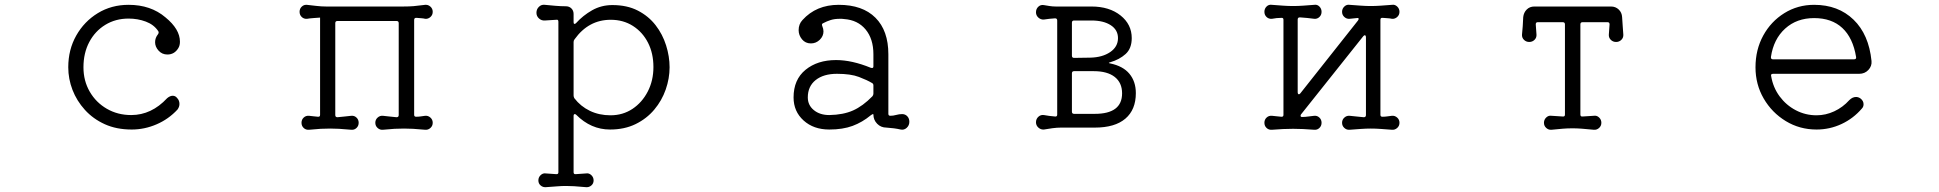

<svg xmlns="http://www.w3.org/2000/svg" viewBox="-20 -526 8040 796"><path d="M526 11Q463 11 414.5 -11Q366 -33 332 -70.5Q298 -108 280.5 -153.5Q263 -199 263 -247Q263 -320 296 -378.5Q329 -437 385.5 -471.5Q442 -506 513 -506Q605 -506 666 -454Q726 -405 726 -353Q726 -337 719 -326Q703 -300 674 -300Q652 -300 637.5 -316Q623 -332 623 -351Q623 -369 635 -384Q640 -391 636 -397Q618 -424 584.5 -436.5Q551 -449 513 -449Q459 -449 416.5 -423Q374 -397 350 -351.5Q326 -306 326 -247Q326 -191 352 -146Q378 -101 423 -75Q468 -49 524 -49Q608 -49 673 -119Q685 -129 696 -129Q707 -129 714 -120Q724 -110 724 -95Q724 -83 716 -72Q679 -32 629 -10.5Q579 11 526 11Z M1261 12Q1248 13 1239 4.5Q1230 -4 1230 -17Q1230 -30 1239 -38.5Q1248 -47 1261 -46Q1269 -45 1278.5 -44Q1288 -43 1298 -42H1300Q1307 -42 1307 -50V-453H1306Q1293 -452 1278.5 -451Q1264 -450 1253 -448Q1240 -447 1231 -455.5Q1222 -464 1222 -477Q1222 -490 1231 -498.5Q1240 -507 1252 -506Q1270 -504 1291.5 -501.5Q1313 -499 1332 -499H1652Q1676 -499 1694.5 -500.5Q1713 -502 1743 -506Q1755 -507 1764.5 -498.5Q1774 -490 1774 -477Q1774 -464 1764.5 -455.5Q1755 -447 1743 -448Q1735 -450 1725.5 -450.5Q1716 -451 1707 -452H1705Q1697 -452 1697 -443V-50Q1697 -42 1705 -42Q1716 -42 1725 -43.5Q1734 -45 1743 -46Q1755 -47 1764.5 -38.5Q1774 -30 1774 -17Q1774 -4 1764.5 4.5Q1755 13 1743 12Q1711 9 1692 8Q1673 7 1655 7Q1634 7 1615.5 8Q1597 9 1567 12Q1555 13 1545.5 4.5Q1536 -4 1536 -17Q1536 -30 1545.5 -38.5Q1555 -47 1567 -46Q1580 -44 1594.5 -43Q1609 -42 1624 -40Q1633 -40 1633 -49V-430Q1633 -439 1624 -439H1379Q1370 -439 1370 -430V-49Q1370 -40 1379 -40Q1394 -42 1409 -43Q1424 -44 1437 -46Q1449 -47 1458 -38.5Q1467 -30 1467 -17Q1467 -4 1458 4.5Q1449 13 1437 12Q1405 9 1385.5 8Q1366 7 1349 7Q1328 7 1309.5 8Q1291 9 1261 12Z M2243 250Q2231 251 2221.5 243Q2212 235 2212 222Q2212 209 2221.5 200Q2231 191 2243 193L2286 196H2288Q2295 196 2295 188V-436Q2295 -446 2286 -444L2239 -441Q2225 -440 2214.5 -449.5Q2204 -459 2204 -473Q2204 -488 2214.5 -498Q2225 -508 2239 -506Q2259 -504 2282 -502Q2305 -500 2326 -500Q2340 -500 2349 -491Q2358 -482 2358 -468V-434Q2358 -428 2361 -427Q2364 -426 2368 -430Q2397 -462 2435 -483.5Q2473 -505 2519 -505Q2580 -505 2624.5 -482Q2669 -459 2698 -421.5Q2727 -384 2741.5 -338Q2756 -292 2756 -247Q2756 -201 2740 -155Q2724 -109 2692.5 -71.5Q2661 -34 2615 -11.5Q2569 11 2509 11Q2430 11 2369 -50Q2366 -53 2363 -53Q2358 -53 2358 -45V188Q2358 197 2367 196L2410 193Q2422 191 2431.5 200Q2441 209 2441 222Q2441 235 2431.5 243Q2422 251 2410 250Q2378 247 2360 246Q2342 245 2327 245Q2308 245 2290.5 246.5Q2273 248 2243 250ZM2511 -48Q2562 -48 2602 -74.5Q2642 -101 2665.5 -146.5Q2689 -192 2689 -248Q2689 -305 2666.5 -349Q2644 -393 2604 -418.5Q2564 -444 2512 -444Q2420 -444 2362 -363Q2358 -358 2358 -352V-130Q2358 -125 2361 -119Q2387 -85 2425.5 -66.5Q2464 -48 2511 -48Z M3418 11Q3353 11 3311.5 -26.5Q3270 -64 3270 -122Q3270 -196 3319.5 -236.5Q3369 -277 3446 -277Q3512 -277 3590 -245Q3592 -244 3595 -244Q3601 -244 3601 -251V-301Q3601 -365 3568.5 -404Q3536 -443 3480 -447Q3475 -448 3470.5 -448Q3466 -448 3461 -448Q3440 -448 3424 -443Q3408 -438 3393 -430Q3385 -427 3389 -418Q3394 -406 3394 -396Q3394 -376 3378.5 -361Q3363 -346 3342 -346Q3319 -346 3305 -363Q3291 -380 3291 -401Q3291 -426 3307 -443Q3364 -506 3457 -506Q3556 -506 3609.5 -452.5Q3663 -399 3663 -301V-54Q3663 -46 3671 -46Q3683 -46 3695.5 -49.5Q3708 -53 3720 -53Q3733 -53 3741.5 -44Q3750 -35 3750 -21Q3750 -6 3739 4Q3728 14 3714 11Q3701 8 3686 6Q3671 4 3655 3Q3632 3 3616.5 -13Q3601 -29 3601 -51Q3601 -53 3599 -53Q3597 -53 3590 -48Q3555 -19 3514.5 -4Q3474 11 3418 11ZM3418 -49Q3476 -50 3516.5 -68Q3557 -86 3597 -127Q3601 -132 3601 -138V-172Q3601 -179 3595 -182Q3575 -194 3541 -207Q3507 -220 3450 -220Q3394 -220 3361.5 -194Q3329 -168 3329 -122Q3329 -90 3354 -69.5Q3379 -49 3418 -49Z M4308 11Q4295 12 4285 3Q4275 -6 4275 -19Q4275 -33 4285 -42Q4295 -51 4308 -49Q4329 -45 4354 -43H4356Q4363 -43 4363 -51V-441Q4363 -450 4354 -450Q4342 -449 4330.5 -448Q4319 -447 4308 -445Q4295 -444 4285 -453Q4275 -462 4275 -475Q4275 -489 4284.5 -498Q4294 -507 4307 -505Q4319 -503 4331.5 -501Q4344 -499 4357 -499H4505Q4579 -499 4625.5 -462Q4672 -425 4672 -368Q4672 -325 4646.5 -302Q4621 -279 4583 -268Q4571 -265 4583 -263Q4636 -252 4662.5 -220Q4689 -188 4689 -140Q4689 -71 4645.5 -34Q4602 3 4519 3H4379Q4362 3 4343.5 5.5Q4325 8 4308 11ZM4433 -286 4500 -287Q4550 -288 4582.5 -310Q4615 -332 4615 -368Q4615 -402 4585 -421.5Q4555 -441 4505 -441H4433Q4424 -441 4424 -432V-295Q4424 -286 4433 -286ZM4433 -54H4519Q4632 -54 4632 -139Q4632 -183 4601.5 -207Q4571 -231 4514 -231H4433Q4424 -231 4424 -222V-63Q4424 -54 4433 -54Z M5253 12Q5240 13 5231 4.5Q5222 -4 5222 -17Q5222 -30 5231 -38.5Q5240 -47 5253 -46Q5262 -45 5272 -44Q5282 -43 5292 -42H5294Q5301 -42 5301 -50V-444Q5301 -452 5294 -452Q5283 -452 5273 -451Q5263 -450 5253 -448Q5240 -447 5231 -455.5Q5222 -464 5222 -477Q5222 -490 5231 -499Q5240 -508 5253 -506Q5279 -504 5300 -502.5Q5321 -501 5341 -501Q5361 -501 5382 -502.5Q5403 -504 5429 -506Q5441 -508 5450 -499Q5459 -490 5459 -477Q5459 -464 5450 -455.5Q5441 -447 5429 -448Q5415 -450 5399.5 -451.5Q5384 -453 5369 -454Q5360 -454 5360 -445V-143Q5360 -137 5363.5 -135.5Q5367 -134 5371 -139L5610 -441Q5613 -446 5613 -447Q5613 -453 5604 -451L5575 -448Q5563 -447 5553.5 -455.5Q5544 -464 5544 -477Q5544 -490 5553.5 -499Q5563 -508 5575 -506Q5602 -504 5623 -502.5Q5644 -501 5663 -501Q5683 -501 5704 -502.5Q5725 -504 5751 -506Q5763 -508 5772.5 -499Q5782 -490 5782 -477Q5782 -464 5772.5 -455.5Q5763 -447 5751 -448Q5742 -450 5732.5 -450.5Q5723 -451 5712 -452H5710Q5703 -452 5703 -444V-50Q5703 -42 5711 -42Q5722 -42 5731.5 -43.5Q5741 -45 5751 -46Q5763 -47 5772.5 -38.5Q5782 -30 5782 -17Q5782 -4 5772.5 4.5Q5763 13 5751 12Q5725 10 5704 8.5Q5683 7 5663 7Q5644 7 5622.5 8.5Q5601 10 5575 12Q5563 13 5553.5 4.5Q5544 -4 5544 -17Q5544 -30 5553.5 -38.5Q5563 -47 5575 -46Q5589 -44 5604 -43Q5619 -42 5634 -40Q5643 -40 5643 -49V-372Q5643 -378 5639.5 -379.5Q5636 -381 5632 -376L5374 -52Q5372 -50 5372 -46Q5372 -41 5378 -41Q5391 -41 5404 -43Q5417 -45 5429 -46Q5441 -47 5450 -38.5Q5459 -30 5459 -17Q5459 -4 5450 4.5Q5441 13 5429 12Q5404 10 5382.5 9Q5361 8 5341 8Q5320 8 5299 9Q5278 10 5253 12Z M6412 12Q6400 13 6390.5 4.5Q6381 -4 6381 -17Q6381 -30 6390.5 -39Q6400 -48 6412 -46L6459 -43H6461Q6468 -43 6468 -51V-425Q6468 -434 6459 -434H6355Q6347 -434 6347 -425L6350 -383Q6351 -370 6342 -361Q6333 -352 6320 -352Q6307 -352 6298 -361Q6289 -370 6290 -383Q6292 -399 6293 -417.5Q6294 -436 6295 -455Q6297 -474 6309.5 -486.5Q6322 -499 6341 -499H6659Q6678 -499 6691 -486.5Q6704 -474 6705 -455Q6706 -436 6707.5 -417.5Q6709 -399 6710 -383Q6711 -370 6702 -361Q6693 -352 6680 -352Q6667 -352 6658 -361Q6649 -370 6650 -383L6653 -425Q6653 -434 6645 -434H6541Q6532 -434 6532 -425V-51Q6532 -42 6541 -43L6588 -46Q6600 -48 6609.5 -39Q6619 -30 6619 -17Q6619 -4 6609.5 4.5Q6600 13 6588 12Q6557 9 6537.5 7.5Q6518 6 6500 6Q6479 6 6460 7.5Q6441 9 6412 12Z M7511 11Q7441 11 7383.5 -24Q7326 -59 7292 -117.5Q7258 -176 7258 -247Q7258 -320 7290 -378.5Q7322 -437 7377.5 -471.5Q7433 -506 7501 -506Q7601 -506 7664.5 -444.5Q7728 -383 7739 -273Q7741 -252 7726 -236Q7711 -220 7688 -220H7331Q7320 -220 7323 -210Q7331 -163 7358 -126.5Q7385 -90 7425 -69Q7465 -48 7511 -48Q7549 -48 7584.5 -64.5Q7620 -81 7647 -111Q7660 -124 7675 -124Q7684 -124 7693 -118Q7706 -108 7706 -94Q7706 -83 7699 -76Q7664 -35 7615 -12Q7566 11 7511 11ZM7331 -280H7666Q7677 -280 7675 -290Q7662 -369 7618 -410Q7574 -451 7501 -451Q7429 -451 7381 -407.5Q7333 -364 7322 -290V-288Q7322 -280 7331 -280Z"/></svg>

Font: Kiwi Maru Light
Style: Regular
Weight: 300
Designer: Hiroki-Chan
Version: Version 1.100